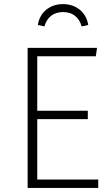

<svg xmlns="http://www.w3.org/2000/svg" viewBox="-20 -918 544 938"><path d="M288 -898C222 -898 174 -857 165 -796L197 -789C210 -834 241 -859 288 -859C335 -859 366 -834 379 -789L411 -796C402 -857 353 -898 288 -898ZM454 -684H115V0H460V-41H162V-336H409V-377H162V-643H448Z"/></svg>

Font: Fira Sans ExtraLight
Style: Regular
Weight: 200
Designer: bBox Type GmbH & Carrois Corporate GbR & Edenspiekermann AG
Foundry: bBox Type GmbH & Carrois Corporate GbR & Edenspiekermann AG
Version: Version 4.300;PS 004.300;hotconv 1.0.88;makeotf.lib2.5.64775